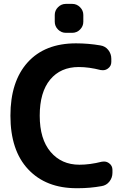

<svg xmlns="http://www.w3.org/2000/svg" viewBox="-20 -989 674 998"><path d="M322.3 -818.4Q298.8 -818.4 281.7 -835.4Q264.6 -852.5 264.6 -876V-911.1Q264.6 -934.6 281.7 -951.7Q298.8 -968.8 322.3 -968.8H355.5Q378.9 -968.8 396 -951.7Q413.1 -934.6 413.1 -911.1V-876Q413.1 -852.5 396 -835.4Q378.9 -818.4 355.5 -818.4ZM508.8 -148.4Q515.6 -149.4 520.5 -149.4Q535.2 -149.4 546.9 -140.6Q564.5 -127.9 564.5 -106.4V-90.8Q564.5 -65.4 548.8 -45.4Q533.2 -25.4 507.8 -21.5Q448.2 -10.7 385.7 -10.7Q381.8 -10.7 377.9 -10.7Q218.8 -10.7 126.5 -108.9Q34.2 -207 34.2 -387.7Q34.2 -565.4 123.5 -664.6Q212.9 -763.7 375 -763.7Q439.5 -763.7 502 -752.9Q527.3 -749 543 -729Q558.6 -709 558.6 -683.6V-667Q558.6 -645.5 541 -632.8Q529.3 -624 514.6 -624Q509.8 -624 502.9 -625Q442.4 -640.6 389.6 -640.6Q294.9 -640.6 240.7 -575.2Q186.5 -509.8 186.5 -387.7Q186.5 -265.6 243.2 -199.2Q299.8 -132.8 392.6 -132.8Q447.3 -132.8 508.8 -148.4Z"/></svg>

Font: Gen Jyuu Gothic Bold
Style: Bold
Weight: 700
Designer: [Source Han Sans]
Ryoko NISHIZUKA  (kana & ideographs); Paul D. Hunt (Latin, Greek & Cyrillic); Wenlong ZHANG  (bopomofo
Version: Version 1.002.20150607